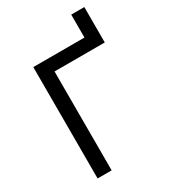

<svg xmlns="http://www.w3.org/2000/svg" viewBox="-207 -964 946 1066"><g transform="rotate(-30 266.0 -430.5)"><path d="M509 -861V-634H187V0H97V-714H425V-861Z"/></g></svg>

Font: TSCustom
Style: Regular
Weight: 400
Designer: Monotype Design Team
Foundry: Monotype Imaging Inc.
Version: Version 2.004; ttfautohint (v1.8.3) -l 8 -r 50 -G 200 -x 14 